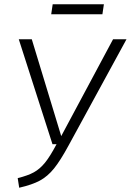

<svg xmlns="http://www.w3.org/2000/svg" viewBox="-20 -869 613 900"><path d="M302 -188Q263 -116 233 -79Q203 -42 167 -22.5Q131 -3 70 11L63 -34Q111 -46 139 -61.5Q167 -77 191 -106.5Q215 -136 245 -193H226L68 -685H129L267 -231L510 -685H573ZM220 -802 227 -849H467L460 -802Z"/></svg>

Font: FiraGO Light
Style: Italic
Weight: 300
Italic angle: -8°
Designer: bBox Type GmbH
Foundry: bBox Type GmbH
Version: Version 1.001